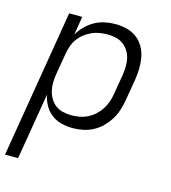

<svg xmlns="http://www.w3.org/2000/svg" viewBox="-111 -618 822 922"><g transform="rotate(15 299.5 -156.5)"><path d="M-1 215 121 -520H186L171 -428Q184 -451 204 -471Q224 -491 247.5 -504Q271 -517 297.5 -522.5Q324 -528 349 -528Q378 -528 406 -521Q434 -514 455.5 -498Q477 -482 491 -458Q505 -434 510 -406.5Q515 -379 514.5 -350Q514 -321 509 -292L492 -192Q488 -167 480.5 -141.5Q473 -116 459 -92.5Q445 -69 425.5 -49Q406 -29 382 -16Q358 -3 331.5 2.5Q305 8 280 8Q251 8 223 1Q195 -6 173.5 -22.5Q152 -39 138.5 -63Q125 -87 119 -115L64 215ZM256 -50Q276 -50 296.5 -53.5Q317 -57 336.5 -66.5Q356 -76 372.5 -91Q389 -106 400.5 -124Q412 -142 419 -161.5Q426 -181 429 -202L446 -302Q449 -323 449.5 -344Q450 -365 445.5 -384.5Q441 -404 430 -421Q419 -438 403 -449.5Q387 -461 367 -465.5Q347 -470 326 -470Q306 -470 285.5 -466.5Q265 -463 246.5 -454.5Q228 -446 211 -432.5Q194 -419 182 -401.5Q170 -384 163.5 -364.5Q157 -345 154 -325L137 -225Q133 -204 132.5 -182Q132 -160 136.5 -140Q141 -120 151.5 -102Q162 -84 178 -72Q194 -60 214.5 -55Q235 -50 256 -50Z"/></g></svg>

Font: Iosevka Light Extended
Style: Italic
Weight: 300
Width: 7
Italic angle: -9°
Monospace: yes
Designer: Belleve Invis
Foundry: Belleve Invis
Version: Version 32.5.0; ttfautohint (v1.8.4)